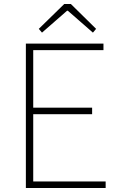

<svg xmlns="http://www.w3.org/2000/svg" viewBox="-20 -945 602 965"><path d="M110 0H511V-33H147V-371H443V-404H147V-693H500V-726H110ZM191 -781 317 -891H321L447 -781L463 -800L336 -925H303L175 -800Z"/></svg>

Font: Source Han Sans JP ExtraLight
Style: Regular
Weight: 250
Designer: Ryoko NISHIZUKA 西塚涼子 (kana, bopomofo & ideographs); Paul D. Hunt (Latin, Greek & Cyrillic); Sandoll Communications 산돌커뮤니
Foundry: Adobe
Version: Version 2.001;hotconv 1.0.107;makeotfexe 2.5.65593